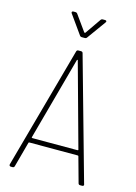

<svg xmlns="http://www.w3.org/2000/svg" viewBox="-132 -966 733 1036"><g transform="rotate(15 234.0 -448.0)"><path d="M412 -8 373 -149Q372 -152 368 -152H99Q95 -152 94 -149L56 -9Q54 0 45 0H36Q31 0 28.5 -3Q26 -6 27 -11L215 -692Q217 -700 226 -700H240Q249 -700 251 -692L442 -11L443 -8Q443 0 433 0H423Q414 0 412 -8ZM108 -179H360Q362 -179 363.5 -180.5Q365 -182 364 -183L236 -648Q235 -650 233.5 -650Q232 -650 231 -648L104 -183Q103 -182 104.5 -180.5Q106 -179 108 -179ZM137 -890Q137 -892 139 -894Q141 -896 145 -896H156Q164 -896 168 -890L231 -802Q232 -801 234 -801Q236 -801 237 -802L298 -890Q302 -896 310 -896H322Q328 -896 330 -892.5Q332 -889 328 -884L253 -780Q249 -774 241 -774H225Q217 -774 213 -780L139 -884Q137 -886 137 -890Z"/></g></svg>

Font: Barlow Semi Condensed Thin
Style: Regular
Weight: 250
Width: 4
Designer: Jeremy Tribby
Foundry: Tribby Type
Version: Version 1.408